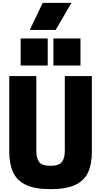

<svg xmlns="http://www.w3.org/2000/svg" viewBox="-20 -1314 710 1348"><path d="M482 -1104ZM371 -1104H189L280 -1294H482ZM501 -854ZM315 -854H125V-1044H315ZM545 -854H355V-1044H545ZM335 14Q223 14 160 -17Q97 -48 71 -106.5Q45 -165 45 -248V-780H235V-253Q235 -206 254 -178Q273 -150 335 -150Q395 -150 415 -177.5Q435 -205 435 -253V-780H625V-248Q625 -161 598 -103Q571 -45 507.5 -15.5Q444 14 335 14Z"/></svg>

Font: Tanohe Sans Black
Style: Regular
Weight: 900
Designer: Village Type and Design LLC & Cristiano Sobral
Foundry: Cooper Hewitt Smithsonian Design Museum
Version: Version 1.00;March 11, 2020;FontCreator 12.0.0.2522 64-bit; 